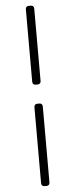

<svg xmlns="http://www.w3.org/2000/svg" viewBox="-69 -853 456 1165"><g transform="rotate(-5 159.0 -271.0)"><path d="M134 -204V258C134 271 141 278 154 278H165C178 278 185 271 185 258V-204C185 -217 178 -224 165 -224H154C141 -224 134 -217 134 -204ZM154 -340H165C178 -340 185 -347 185 -360V-800C185 -813 178 -820 165 -820H154C141 -820 134 -813 134 -800V-360C134 -347 141 -340 154 -340Z"/></g></svg>

Font: 寒蝉锦书宋 Text
Style: Regular
Weight: 400
Designer: 寒蝉锦书宋{Warren} 思源宋体{Ryoko NISHIZUKA 西塚涼子 (kana & ideographs); Frank Grießhammer (Latin, Greek & Cyrillic); Wenlong ZHANG 
Foundry: Adobe & ChillType
Version: Version 2.000;Glyphs 3.1.1 (3135)